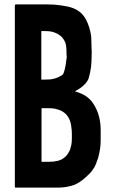

<svg xmlns="http://www.w3.org/2000/svg" viewBox="-20 -860 561 878"><path d="M440.4 -259.8Q440.4 -246.1 440.4 -217.8Q440.4 -198.2 437.5 -178.7Q434.6 -159.2 428.7 -137.7Q423.8 -124 418 -108.4Q412.1 -93.8 401.4 -80.1Q393.6 -68.4 369.1 -46.9Q344.7 -25.4 322.3 -15.6Q308.6 -9.8 287.1 -5.9Q266.6 -2 247.1 -2Q182.6 -2 52.7 -2Q49.8 -2 48.8 -2.9Q47.9 -4.9 47.9 -6.8Q47.9 -110.4 47.9 -317.4Q47.9 -489.3 47.9 -834Q47.9 -835.9 48.8 -837.9Q49.8 -839.8 52.7 -839.8Q91.8 -839.8 168.9 -839.8Q170.9 -839.8 172.9 -839.8Q173.8 -839.8 176.8 -839.8Q184.6 -839.8 197.3 -839.8Q210 -839.8 226.6 -838.9Q255.9 -836.9 289.1 -830.1Q322.3 -823.2 344.7 -805.7Q368.2 -787.1 381.8 -752Q395.5 -716.8 397.5 -685.5Q398.4 -669.9 398.4 -646.5Q399.4 -623 399.4 -623Q399.4 -622.1 399.4 -620.1Q399.4 -606.4 398.4 -580.1Q397.5 -552.7 391.6 -526.4Q388.7 -512.7 384.8 -500Q379.9 -488.3 372.1 -479.5Q362.3 -468.8 353.5 -461.9Q343.8 -454.1 329.1 -446.3Q328.1 -445.3 326.2 -444.3Q325.2 -443.4 324.2 -443.4Q323.2 -442.4 322.3 -442.4Q350.6 -434.6 372.1 -420.9Q392.6 -407.2 406.2 -386.7Q423.8 -360.4 432.6 -328.1Q440.4 -297.9 440.4 -265.6Q440.4 -262.7 440.4 -259.8ZM284.2 -613.3Q284.2 -652.3 278.3 -666Q272.5 -679.7 266.6 -685.5Q265.6 -686.5 265.6 -687.5Q259.8 -694.3 251 -700.2Q243.2 -706.1 232.4 -710Q221.7 -714.8 212.9 -715.8Q203.1 -717.8 188.5 -717.8Q181.6 -717.8 168.9 -717.8Q168.9 -680.7 168.9 -607.4Q168.9 -570.3 168.9 -496.1Q175.8 -496.1 188.5 -496.1Q201.2 -496.1 211.9 -497.1Q223.6 -499 233.4 -502Q243.2 -504.9 252 -509.8Q260.7 -513.7 267.6 -519.5Q270.5 -522.5 275.4 -540Q280.3 -557.6 283.2 -585Q284.2 -586.9 284.2 -590.8Q285.2 -596.7 285.2 -600.6Q285.2 -605.5 284.2 -613.3ZM169.9 -120.1Q171.9 -120.1 174.8 -120.1Q183.6 -120.1 201.2 -120.1Q213.9 -120.1 224.6 -121.1Q236.3 -123 246.1 -125Q255.9 -127.9 264.6 -132.8Q272.5 -137.7 279.3 -143.6Q286.1 -150.4 291 -158.2Q296.9 -167 300.8 -176.8Q303.7 -187.5 306.6 -199.2Q308.6 -211.9 308.6 -225.6Q308.6 -233.4 308.6 -249Q308.6 -263.7 306.6 -275.4Q305.7 -288.1 302.7 -298.8Q299.8 -310.5 294.9 -319.3Q290 -328.1 284.2 -335Q277.3 -342.8 269.5 -347.7Q260.7 -353.5 251 -357.4Q241.2 -360.4 229.5 -363.3Q216.8 -365.2 201.2 -365.2Q191.4 -365.2 169.9 -365.2Q169.9 -283.2 169.9 -120.1Z"/></svg>

Font: Typeface
Style: Regular
Weight: 400
Version: Version 1.0